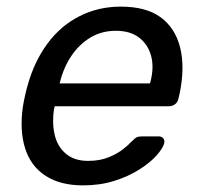

<svg xmlns="http://www.w3.org/2000/svg" viewBox="-20 -550 598 580"><path d="M231 10Q162 10 117.5 -19Q73 -48 56 -101.5Q39 -155 49 -227Q51 -240 55.5 -260.5Q60 -281 64 -294Q84 -365 123.5 -418.5Q163 -472 220 -501Q277 -530 345 -530Q421 -530 465 -498Q509 -466 524 -407Q539 -348 523 -269L519 -252Q517 -241 508.5 -235Q500 -229 490 -229H145Q145 -228 144.5 -225Q144 -222 143 -220Q137 -179 145 -143.5Q153 -108 178.5 -86Q204 -64 246 -64Q282 -64 308.5 -75Q335 -86 352 -99.5Q369 -113 376 -121Q388 -133 393.5 -135.5Q399 -138 411 -138H459Q468 -138 473 -132.5Q478 -127 476 -117Q472 -102 453 -80.5Q434 -59 401 -38Q368 -17 325 -3.5Q282 10 231 10ZM160 -298H433L434 -301Q446 -346 436.5 -381Q427 -416 400 -436.5Q373 -457 330 -457Q287 -457 253 -436.5Q219 -416 195.5 -381Q172 -346 161 -301Z"/></svg>

Font: Rubik
Style: Italic
Weight: 400
Italic angle: -12°
Designer: Hubert and Fischer
Foundry: Hubert and Fischer
Version: Version 2.300;gftools[0.9.30]